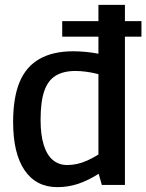

<svg xmlns="http://www.w3.org/2000/svg" viewBox="-20 -760 602 790"><path d="M236 -609V-673H562V-609ZM399 1 386 -45Q342 -17 301 -3.5Q260 10 216 10Q129 10 81.5 -59Q34 -128 34 -258Q34 -358 60.5 -422Q87 -486 142.5 -517.5Q198 -549 281 -549Q305 -549 332 -546.5Q359 -544 385 -539V-740H494V1ZM385 -124V-455Q357 -462 333.5 -465Q310 -468 290 -468Q241 -468 209 -448.5Q177 -429 162 -385Q147 -341 147 -267Q147 -205 160 -163.5Q173 -122 197.5 -101.5Q222 -81 257 -81Q277 -81 297.5 -85.5Q318 -90 339 -99.5Q360 -109 385 -124Z"/></svg>

Font: Georama ExtraCondensed Thin Medium
Style: Regular
Weight: 500
Version: Version 1.001